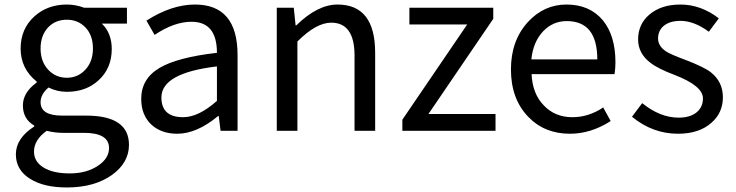

<svg xmlns="http://www.w3.org/2000/svg" viewBox="-20 -577 3245 847"><path d="M113 212Q50 173 50 104Q50 33 131 -19V-23Q81 -52 81 -112Q81 -169 142 -213V-217Q71 -274 71 -363Q71 -450 132 -505Q190 -557 275 -557Q313 -557 351 -543H540V-473H429Q473 -431 473 -361Q473 -276 415 -223Q360 -172 275 -172Q232 -172 194 -191Q159 -161 159 -126Q159 -67 254 -67H360Q549 -67 549 62Q549 140 475 194Q397 250 275 250Q173 250 113 212ZM356 -269Q390 -305 390 -363Q390 -421 357 -456Q324 -490 275 -490Q225 -490 193 -457Q159 -421 159 -363Q159 -305 193 -269Q226 -234 275 -234Q323 -234 356 -269ZM414 153Q461 121 461 76Q461 9 350 9H256Q222 9 186 0Q130 40 130 92Q130 136 172 162Q214 188 288 188Q363 188 414 153Z M648 -27Q603 -69 603 -141Q603 -229 683 -277Q762 -324 937 -344Q937 -481 825 -481Q748 -481 662 -423L626 -486Q737 -557 840 -557Q1028 -557 1028 -334V0H953L945 -65H942Q848 13 762 13Q692 13 648 -27ZM937 -132V-284Q692 -255 692 -147Q692 -60 788 -60Q856 -60 937 -132Z M1201 -543H1276L1284 -465H1287Q1381 -557 1469 -557Q1635 -557 1635 -344V0H1544V-332Q1544 -477 1441 -477Q1375 -477 1292 -394V0H1201Z M1755 -49 2041 -469H1786V-543H2156V-494L1870 -74H2166V0H1755Z M2310 -62Q2234 -141 2234 -271Q2234 -398 2309 -480Q2380 -557 2479 -557Q2581 -557 2639 -488Q2695 -420 2695 -302Q2695 -276 2691 -250H2325Q2329 -163 2379 -112Q2428 -60 2505 -60Q2577 -60 2641 -103L2674 -43Q2587 13 2494 13Q2382 13 2310 -62ZM2615 -315Q2615 -484 2480 -484Q2420 -484 2377 -440Q2332 -393 2324 -315Z M2768 -62 2813 -122Q2892 -58 2974 -58Q3026 -58 3055 -83Q3081 -106 3081 -143Q3081 -198 2957 -246Q2882 -274 2848 -301Q2795 -342 2795 -403Q2795 -470 2844 -512Q2896 -557 2982 -557Q3072 -557 3151 -496L3107 -437Q3042 -485 2982 -485Q2934 -485 2907 -462Q2883 -441 2883 -407Q2883 -373 2920 -349Q2939 -337 3003 -313Q3085 -282 3116 -258Q3169 -216 3169 -148Q3169 -79 3118 -35Q3064 13 2971 13Q2859 13 2768 -62Z"/></svg>

Font: 思源黑体R
Style: Regular
Weight: 400
Designer: Ryoko NISHIZUKA  (kana & ideographs); Paul D. Hunt (Latin, Greek & Cyrillic); Wenlong ZHANG  (bopomofo); Sandoll Communi
Foundry: Adobe Systems Incorporated
Version: Version 1.00 June 24, 2014, initial release